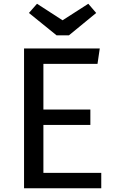

<svg xmlns="http://www.w3.org/2000/svg" viewBox="-20 -1002 618 1022"><path d="M450 -982 313 -894 177 -982 134 -933 281 -814H347L492 -933ZM511 -744H108V0H519V-82H211V-337H461V-419H211V-662H499Z"/></svg>

Font: Glow Sans SC Normal Medium
Style: Regular
Weight: 600
Designer: Ryoko NISHIZUKA (kana, bopomofo & ideographs); Paul D. Hunt (Latin, Greek & Cyrillic); Sandoll Communications, Soo-young
Version: Version 0.93